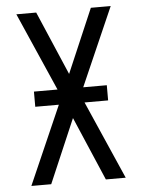

<svg xmlns="http://www.w3.org/2000/svg" viewBox="-53 -777 605 819"><g transform="rotate(-5 250.0 -367.5)"><path d="M48 0 195 -335H94V-400H195L48 -735H133L250 -462L367 -735H452L305 -400H406V-335H305L452 0H367L250 -273L133 0Z"/></g></svg>

Font: Iosevka Term
Style: Regular
Weight: 400
Monospace: yes
Designer: Belleve Invis
Foundry: Belleve Invis
Version: Version 30.0.1